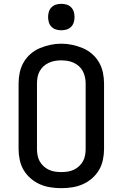

<svg xmlns="http://www.w3.org/2000/svg" viewBox="-20 -974 640 1002"><path d="M300 8Q271 8 242.5 3.5Q214 -1 188 -12.5Q162 -24 140 -43Q118 -62 103.5 -86.5Q89 -111 83 -139.5Q77 -168 77 -196V-539Q77 -567 83 -595.5Q89 -624 103.5 -649Q118 -674 140 -693Q162 -712 188.5 -723Q215 -734 243 -740Q271 -746 300 -746Q329 -746 357 -740Q385 -734 411.5 -723Q438 -712 460 -693Q482 -674 496.5 -649Q511 -624 517 -595.5Q523 -567 523 -539V-196Q523 -168 517 -139.5Q511 -111 496.5 -86.5Q482 -62 460 -43Q438 -24 412 -12.5Q386 -1 357.5 3.5Q329 8 300 8ZM300 -76Q317 -76 333.5 -78.5Q350 -81 365 -88Q380 -95 392.5 -106.5Q405 -118 413 -132.5Q421 -147 424 -163.5Q427 -180 427 -196V-539Q427 -555 423.5 -571.5Q420 -588 412 -603Q404 -618 391.5 -629Q379 -640 363.5 -647Q348 -654 331.5 -656.5Q315 -659 298 -659Q282 -659 265.5 -656Q249 -653 234 -646Q219 -639 207 -628Q195 -617 187 -602.5Q179 -588 176 -571.5Q173 -555 173 -539V-196Q173 -180 176 -163.5Q179 -147 187 -132.5Q195 -118 207.5 -106.5Q220 -95 235 -88Q250 -81 266.5 -78.5Q283 -76 300 -76ZM300 -816Q286 -816 272.5 -820Q259 -824 249 -834Q239 -844 235 -857.5Q231 -871 231 -885Q231 -899 235 -912.5Q239 -926 249 -936Q259 -946 272.5 -950Q286 -954 300 -954Q314 -954 327.5 -950Q341 -946 351 -936Q361 -926 365 -912.5Q369 -899 369 -885Q369 -871 365 -857.5Q361 -844 351 -834Q341 -824 327.5 -820Q314 -816 300 -816Z"/></svg>

Font: Iosevka Custom Medium Extended
Style: Regular
Weight: 500
Width: 7
Monospace: yes
Designer: Belleve Invis
Foundry: Belleve Invis
Version: Version 11.2.4; ttfautohint (v1.8.4)